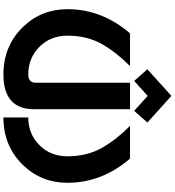

<svg xmlns="http://www.w3.org/2000/svg" viewBox="31 -1052 1031 1133"><g transform="rotate(90 546.5 -485.5)"><path d="M419.4 9.8Q250.5 9.8 138.7 -106Q34.2 -213.9 34.2 -368.7Q34.2 -571.3 176.8 -737.3H370.1Q289.1 -657.2 240.7 -572.3Q190.4 -483.9 190.4 -368.7Q190.4 -267.6 256.8 -202.1Q323.2 -136.7 419.4 -136.7Q468.3 -136.7 468.3 -181.2V-737.3H624.5V-171.4Q624.5 9.8 419.4 9.8ZM673.3 9.8V-136.7Q769.5 -136.7 835.9 -202.1Q902.3 -267.6 902.3 -368.7Q902.3 -483.9 852.1 -572.3Q803.7 -657.2 722.7 -737.3H916Q1058.6 -571.3 1058.6 -368.7Q1058.6 -213.9 954.1 -106Q842.3 9.8 673.3 9.8ZM545.9 -981.4 703.1 -839.8 634.3 -761.7 545.9 -841.3 457.5 -761.7 388.7 -839.8Z"/></g></svg>

Font: Newest Shape
Style: Bold
Weight: 700
Designer: Wojciech Kalinowski "wmk69" (wmk69@o2.pl)
Foundry: Wojciech Kalinowski "wmk69" (wmk69@o2.pl)
Version: Version 1.0.0; 2022-02-24